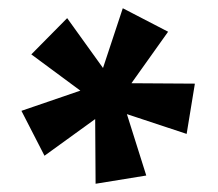

<svg xmlns="http://www.w3.org/2000/svg" viewBox="-20 -756 530 466"><path d="M212 -310 211 -467 88 -378 32 -487 175 -536 56 -624 143 -712 230 -591 278 -736 388 -679 299 -554 453 -553 433 -431 288 -479 335 -330Z"/></svg>

Font: Outfit
Style: Bold
Weight: 700
Designer: Rodrigo Fuenzalida
Foundry: fragTYPE
Version: Version 1.100;gftools[0.9.27]